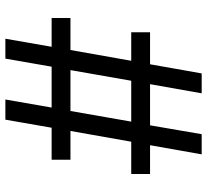

<svg xmlns="http://www.w3.org/2000/svg" viewBox="-48 -722 770 714"><g transform="rotate(-90 337.0 -365.0)"><path d="M120 0 154 -192H47V-262H167L207 -488H100V-558H219L249 -730H324L294 -558H446L476 -730H550L520 -558H627V-488H508L468 -262H574V-192H455L421 0H347L381 -192H228L195 0ZM237 -235 217 -262H417L389 -235L438 -515L458 -488H258L286 -515Z"/></g></svg>

Font: M PLUS 1
Style: Regular
Weight: 400
Designer: Coji Morishita
Foundry: UNDERFOREST DESIGN
Version: Version 1.001